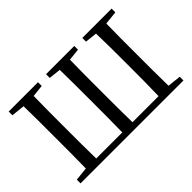

<svg xmlns="http://www.w3.org/2000/svg" viewBox="-120 -1059 1385 1385"><g transform="rotate(-45 573.0 -366.5)"><path d="M1098 -695V-733H799V-695L891 -685C894 -588 894 -491 894 -393V-339C894 -240 894 -143 891 -47H625C623 -145 623 -243 623 -343V-392C623 -491 623 -589 625 -685L717 -695V-733H429V-695L521 -685C523 -588 523 -491 523 -392V-343C523 -241 523 -143 521 -47H255C253 -143 253 -240 253 -339V-393C253 -491 253 -588 255 -685L347 -695V-733H48V-695L151 -684C153 -589 153 -491 153 -393V-339C153 -243 153 -146 151 -49L48 -38V0H1098V-38L995 -49C993 -146 993 -243 993 -339V-393C993 -491 993 -589 995 -684Z"/></g></svg>

Font: Source Han Serif JP Medium
Style: Regular
Weight: 500
Designer: Ryoko NISHIZUKA 西塚涼子 (kana & ideographs); Frank Grießhammer (Latin, Greek & Cyrillic); Wenlong ZHANG 张文龙 (bopomofo); San
Foundry: Adobe Systems Incorporated
Version: Version 1.001;PS 1.001;hotconv 16.6.54;makeotf.lib2.5.65590